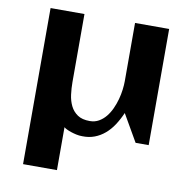

<svg xmlns="http://www.w3.org/2000/svg" viewBox="-83 -644 889 918"><g transform="rotate(10 361.0 -185.0)"><path d="M253.4 193.8H88.9V-564H253.4V-233.9Q253.4 -203.6 257.3 -173.3Q261.2 -143.1 273.2 -118.9Q285.2 -94.7 307.4 -79.6Q329.6 -64.5 366.7 -64.5Q391.1 -64.5 410.4 -75.4Q429.7 -86.4 444.3 -104.2Q459 -122.1 469.5 -145Q480 -168 486.6 -192.1Q493.2 -216.3 496.1 -239.5Q499 -262.7 499 -281.2V-564H664.6V0H601.1L525.4 -131.3Q511.2 -98.6 493.4 -71.5Q475.6 -44.4 453.1 -25.4Q430.7 -6.3 403.6 3.9Q376.5 14.2 343.8 13.2Q329.1 13.2 314.7 10Q300.3 6.8 288.1 2.7Q275.9 -1.5 266.6 -6.1Q257.3 -10.7 253.4 -14.6Z"/></g></svg>

Font: Aclonica
Style: Regular
Weight: 400
Version: Version 1.001